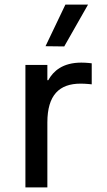

<svg xmlns="http://www.w3.org/2000/svg" viewBox="-20 -811 462 831"><path d="M361 -791H263L177 -611L258 -610ZM185 0V-281C185 -400 237 -449 329 -449C352 -449 377 -446 377 -446V-537C377 -537 355 -540 332 -540C252 -540 211 -504 189 -464H185V-530H90V0Z"/></svg>

Font: Be Vietnam Pro
Style: Regular
Weight: 400
Designer: Lam Bao, Tony Le, Vietanh Nguyen
Foundry: Yellow Type Foundry
Version: Version 1.002